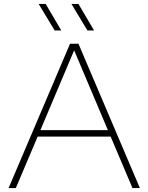

<svg xmlns="http://www.w3.org/2000/svg" viewBox="-20 -964 761 984"><path d="M24 0 339 -740H382L697 0H659L547 -264H173L61 0ZM187 -297H533L360 -706ZM428 -808 346 -944H382L462 -808ZM260 -808 178 -944H214L294 -808Z"/></svg>

Font: Encode Sans Exp Th
Style: Regular
Weight: 100
Width: 7
Designer: Multiple Designers
Foundry: Impallari Type
Version: Version 3.002; ttfautohint (v1.8.3) -l 8 -r 50 -G 200 -x 14 